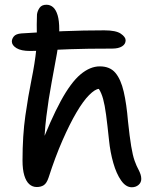

<svg xmlns="http://www.w3.org/2000/svg" viewBox="-20 -780 674 810"><path d="M135 9Q117 9 103.5 -3Q90 -15 82.5 -40Q75 -65 75 -103Q75 -208 87 -292Q99 -376 113 -444.5Q127 -513 133 -571Q136 -601 135.5 -627Q135 -653 135 -676Q135 -699 136 -719Q138 -734 147 -747Q156 -760 176 -760Q192 -760 204 -749.5Q216 -739 223 -716Q230 -693 230 -655Q230 -610 220 -553.5Q210 -497 197.5 -430.5Q185 -364 175.5 -288Q166 -212 166 -130L144 -146Q194 -276 236.5 -354Q279 -432 319.5 -466Q360 -500 401 -500Q444 -500 467 -472.5Q490 -445 502 -393Q514 -341 520 -268Q527 -202 533.5 -163Q540 -124 548 -101.5Q556 -79 566 -61Q570 -53 573 -44Q576 -35 576 -25Q576 -10 564.5 0Q553 10 536 10Q511 10 491 -18.5Q471 -47 458 -92.5Q445 -138 440 -188Q433 -255 427.5 -296Q422 -337 415 -362.5Q408 -388 397 -405Q381 -404 356 -379Q331 -354 302.5 -305.5Q274 -257 243.5 -187.5Q213 -118 185 -31Q177 -7 165 1Q153 9 135 9ZM107 -565Q69 -565 49.5 -577Q30 -589 30 -605Q30 -616 38.5 -626.5Q47 -637 70 -639Q160 -645 246.5 -648.5Q333 -652 420 -652Q469 -652 489.5 -638Q510 -624 510 -610Q510 -594 495 -584.5Q480 -575 453 -575Q345 -575 277.5 -572.5Q210 -570 170.5 -567.5Q131 -565 107 -565Z"/></svg>

Font: Shantell Sans Light
Style: Regular
Weight: 400
Version: Version 1.011;[c5ecc13dd]